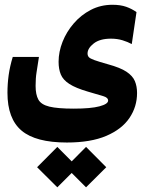

<svg xmlns="http://www.w3.org/2000/svg" viewBox="-20 -427 626 816"><path d="M264.2 178.7Q131.8 178.7 71.8 128.2Q11.7 77.6 11.7 -32.7Q11.7 -70.3 16.8 -107.7Q22 -145 34.2 -185.1H145.5Q139.2 -143.6 135.3 -119.4Q131.3 -95.2 131.3 -62Q131.3 -24.9 143.1 -3.7Q154.8 17.6 189.7 26.1Q224.6 34.7 293.5 34.7Q366.2 34.7 402.8 24.9Q439.5 15.1 439.5 0.5Q439.5 -12.2 419.2 -18.3Q398.9 -24.4 353.5 -37.6Q301.8 -52.7 274.9 -70.1Q248 -87.4 238.5 -110.4Q229 -133.3 229 -164.6Q229 -206.5 245.8 -249.3Q262.7 -292 293.5 -327.6Q324.2 -363.3 366 -385Q407.7 -406.7 458 -406.7Q491.7 -406.7 516.1 -398.2Q540.5 -389.6 560.1 -375.5L540 -239.7Q522.9 -249 500.5 -255.9Q478 -262.7 451.7 -262.7Q404.3 -262.7 378.2 -242.2Q352.1 -221.7 352.1 -199.7Q352.1 -190.4 357.4 -184.3Q362.8 -178.2 381.1 -171.6Q399.4 -165 439 -153.8Q491.2 -139.6 517.6 -122.1Q543.9 -104.5 553.2 -82.3Q562.5 -60.1 562.5 -31.7Q562.5 26.4 530.3 74.2Q498 122.1 431.9 150.4Q365.7 178.7 264.2 178.7ZM345.7 369.1 284.7 308.1 223.6 369.1 137.7 283.7 223.6 197.3 284.7 258.8 345.7 197.3 431.6 283.7Z"/></svg>

Font: Cascadia Mono
Style: Bold
Weight: 700
Monospace: yes
Designer: Aaron Bell
Foundry: Saja Typeworks
Version: Version 2404.023; ttfautohint (v1.8.4)